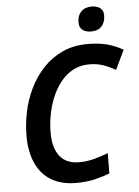

<svg xmlns="http://www.w3.org/2000/svg" viewBox="-61 -970 743 1027"><g transform="rotate(-5 310.5 -456.5)"><path d="M306 10Q227 10 172.5 -23Q118 -56 90.5 -117.5Q63 -179 63 -263Q63 -326 76.5 -391.5Q90 -457 119 -516.5Q148 -576 192 -623Q236 -670 295.5 -697.5Q355 -725 431 -725Q490 -725 534.5 -713.5Q579 -702 621 -678L571 -574Q540 -592 506 -604Q472 -616 430 -616Q382 -616 343.5 -595.5Q305 -575 276.5 -539Q248 -503 229.5 -458.5Q211 -414 202 -365Q193 -316 193 -269Q193 -187 228 -143Q263 -99 332 -99Q371 -99 410 -109Q449 -119 488 -134L487 -25Q453 -12 408.5 -1Q364 10 306 10ZM456 -790Q429 -790 411 -803Q393 -816 393 -845Q393 -881 413.5 -902Q434 -923 471 -923Q488 -923 502 -917.5Q516 -912 524.5 -900.5Q533 -889 533 -870Q533 -834 513.5 -812Q494 -790 456 -790Z"/></g></svg>

Font: Noto Sans Display SemiBold
Style: Italic
Weight: 600
Italic angle: -12°
Designer: Monotype Design Team
Foundry: Monotype Imaging Inc.
Version: Version 2.003